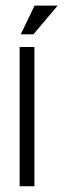

<svg xmlns="http://www.w3.org/2000/svg" viewBox="-20 -653 277 673"><path d="M101.1 -633.3H182.1L97.2 -532.7H52.7ZM100.6 0H48.8V-488.3H100.6Z"/></svg>

Font: SaysetthaMai
Style: Regular
Weight: 400
Designer: John M. Durdin
Foundry: Lao Script for Windows
Version: Version 1.101